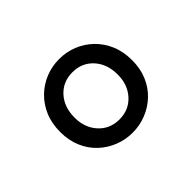

<svg xmlns="http://www.w3.org/2000/svg" viewBox="-70 -793 472 472"><g transform="rotate(-45 165.5 -557.0)"><path d="M166 -429Q141 -429 118.5 -438Q96 -447 78.5 -463.5Q61 -480 51 -503.5Q41 -527 41 -556Q41 -586 51 -609.5Q61 -633 78.5 -650Q96 -667 118.5 -676Q141 -685 166 -685Q191 -685 213.5 -676Q236 -667 253.5 -650Q271 -633 281 -609.5Q291 -586 291 -556Q291 -527 281 -503.5Q271 -480 253.5 -463.5Q236 -447 213.5 -438Q191 -429 166 -429ZM166 -475Q199 -475 220 -498Q241 -521 241 -556Q241 -593 220 -616Q199 -639 166 -639Q133 -639 112 -616Q91 -593 91 -556Q91 -521 112 -498Q133 -475 166 -475Z"/></g></svg>

Font: CV Source Sans
Style: Regular
Weight: 400
Designer: Paul D. Hunt
Foundry: Adobe Systems Incorporated
Version: Version 3.001